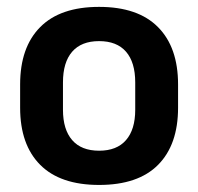

<svg xmlns="http://www.w3.org/2000/svg" viewBox="-20 -524 576 558"><path d="M268 13.5Q155 13.5 96.8 -45Q38.5 -103.5 38.5 -211V-278.5Q38.5 -386.5 96.8 -445.2Q155 -504 268 -504Q381 -504 439.2 -445.2Q497.5 -386.5 497.5 -278.5V-211Q497.5 -103.5 439.5 -45Q381.5 13.5 268 13.5ZM268 -86Q319.5 -86 346.2 -116.8Q373 -147.5 373 -205V-284.5Q373 -343 346.2 -373.8Q319.5 -404.5 268 -404.5Q216.5 -404.5 189.8 -373.8Q163 -343 163 -284.5V-205Q163 -147.5 189.8 -116.8Q216.5 -86 268 -86Z"/></svg>

Font: Anek Bangla
Style: Semi-bold
Weight: 600
Designer: Sulekha Rajkumar (Bangla), Yesha Goshar (Latin)
Foundry: Ek Type
Version: Version 1.002;March 21, 2022;FontCreator 13.0.0.2683 64-bit